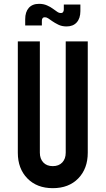

<svg xmlns="http://www.w3.org/2000/svg" viewBox="-20 -966 551 1002"><path d="M438 -750V-169Q438 -86 388.5 -35Q339 16 255.5 16Q172.5 16 122.8 -35Q73 -86 73 -169V-750H188V-169Q188 -137.5 206 -118.2Q224 -99 255.5 -99Q287 -99 305 -118.2Q323 -137.5 323 -169V-750ZM327.5 -828Q302.5 -828 283.8 -837.5Q265 -847 253.5 -855Q241.5 -863.5 232.2 -869.8Q223 -876 214 -876Q206 -876 202.2 -871Q198.5 -866 198.5 -858V-833H111.5V-866Q111.5 -903.5 130.2 -924.8Q149 -946 184 -946Q206.5 -946 225 -938Q243.5 -930 256 -920.5Q268 -912 277.8 -905Q287.5 -898 297.5 -898Q306 -898 309.5 -903.5Q313 -909 313 -916.5V-942.5H399.5V-908Q399.5 -870.5 380.5 -849.2Q361.5 -828 327.5 -828Z"/></svg>

Font: Mohave SemiBold
Style: Regular
Weight: 600
Designer: Gumpita Rahayu
Foundry: Tokotype
Version: Version 2.003